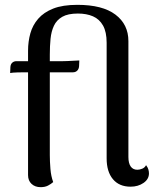

<svg xmlns="http://www.w3.org/2000/svg" viewBox="-20 -762 658 794"><path d="M148 12Q125 12 110.5 -1.5Q96 -15 96 -38V-552Q96 -590 105.5 -624Q115 -658 138 -684.5Q161 -711 200 -726.5Q239 -742 300 -742Q404 -742 457.5 -701.5Q511 -661 511 -592V-113Q511 -87 520.5 -73.5Q530 -60 548 -60Q558 -60 568.5 -64.5Q579 -69 584 -79Q591 -70 593.5 -61.5Q596 -53 596 -45Q596 -21 573.5 -5.5Q551 10 520 10Q473 10 447 -21Q421 -52 421 -107V-585Q421 -630 406 -656.5Q391 -683 364.5 -694.5Q338 -706 302 -706Q261 -706 237.5 -692.5Q214 -679 203 -655.5Q192 -632 189 -601.5Q186 -571 186 -536V-120Q186 -95 188.5 -64Q191 -33 200 -9Q191 -1 178.5 5.5Q166 12 148 12ZM22 -460 23 -485Q24 -497 31 -503Q38 -509 48 -509H239Q243 -509 258 -509.5Q273 -510 288 -511Q303 -512 308 -512L307 -488Q306 -476 299 -469.5Q292 -463 282 -463H82Q72 -463 52 -462.5Q32 -462 22 -460Z"/></svg>

Font: Arima Medium
Style: Regular
Weight: 500
Designer: Joana Correia and Natanael Gama
Foundry: NDISCOVER
Version: Version 1.101;gftools[0.9.23]